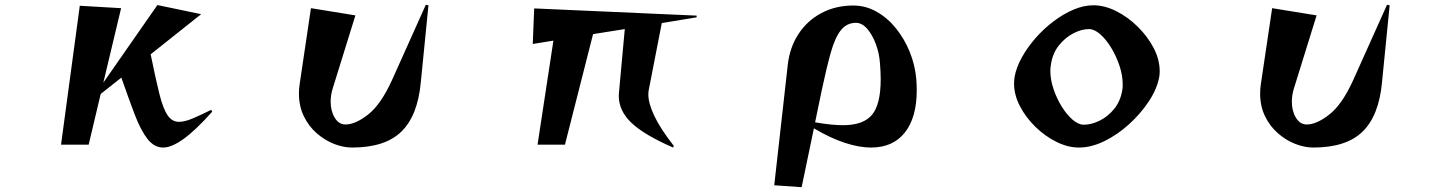

<svg xmlns="http://www.w3.org/2000/svg" viewBox="-20 -602 6040 799"><path d="M863 -137Q793 -59 743.5 -23.5Q694 12 659 12Q622 12 594 -23.5Q566 -59 541 -124.5Q516 -190 485 -279L399 -211L349 0H234L312 -578L484 -568L410 -258L635 -581L817 -543L607 -376Q628 -272 643.5 -210.5Q659 -149 677.5 -122Q696 -95 725 -95Q748 -95 780.5 -108.5Q813 -122 859 -145Z M1752 -582 1763 -580 1731 -258Q1718 -120 1650 -54Q1582 12 1445 12Q1409 12 1370.5 -3Q1332 -18 1298.5 -47Q1265 -76 1244.5 -118Q1224 -160 1224 -213Q1224 -233 1227 -252L1274 -568L1459 -538L1364 -232Q1360 -219 1358 -205.5Q1356 -192 1356 -179Q1356 -140 1373 -112Q1390 -84 1418 -84Q1459 -84 1512 -125.5Q1565 -167 1611 -268Z M2781 12Q2660 -41 2607.5 -91Q2555 -141 2555 -204Q2555 -208 2555.5 -211.5Q2556 -215 2556 -219L2580 -481L2448 -460L2331 0H2217L2283 -433L2197 -419L2203 -567L2879 -537V-530L2734 -506L2680 -229Q2679 -225 2678.5 -219.5Q2678 -214 2678 -209Q2678 -172 2703.5 -118.5Q2729 -65 2784 5Z M3202 169 3258 -330Q3266 -404 3302.5 -460Q3339 -516 3398 -547.5Q3457 -579 3531 -579Q3583 -579 3628.5 -553Q3674 -527 3709 -483.5Q3744 -440 3766 -385.5Q3788 -331 3793 -274Q3794 -262 3794.5 -250Q3795 -238 3795 -227Q3795 -113 3745.5 -50.5Q3696 12 3605 12Q3556 12 3496 -7.5Q3436 -27 3367 -68L3316 177ZM3372 -93Q3440 -81 3488 -81Q3573 -81 3609 -124.5Q3645 -168 3645 -272Q3645 -302 3642 -338Q3639 -381 3624.5 -419.5Q3610 -458 3588.5 -482.5Q3567 -507 3542 -507Q3504 -507 3479.5 -476.5Q3455 -446 3437.5 -384Q3420 -322 3400 -228Z M4804 -281Q4795 -232 4761 -180.5Q4727 -129 4678.5 -85Q4630 -41 4575.5 -14.5Q4521 12 4470 12Q4424 12 4376.5 -11.5Q4329 -35 4289 -74Q4249 -113 4224.5 -160Q4200 -207 4200 -254Q4200 -261 4200.5 -267.5Q4201 -274 4202 -281Q4209 -321 4232 -362.5Q4255 -404 4289 -443Q4323 -482 4364 -513Q4405 -544 4447.5 -562Q4490 -580 4530 -580Q4577 -580 4625.5 -555.5Q4674 -531 4715 -490.5Q4756 -450 4781 -402Q4806 -354 4806 -306Q4806 -299 4805.5 -293Q4805 -287 4804 -281ZM4651 -231Q4652 -236 4652 -241.5Q4652 -247 4652 -252Q4652 -289 4638.5 -329Q4625 -369 4604 -403.5Q4583 -438 4558.5 -459.5Q4534 -481 4512 -481Q4481 -481 4447 -463.5Q4413 -446 4386.5 -413Q4360 -380 4353 -331Q4352 -325 4351.5 -319Q4351 -313 4351 -307Q4351 -270 4364.5 -230.5Q4378 -191 4399 -157.5Q4420 -124 4444 -103.5Q4468 -83 4490 -83Q4522 -83 4556.5 -100Q4591 -117 4617.5 -150Q4644 -183 4651 -231Z M5752 -582 5763 -580 5731 -258Q5718 -120 5650 -54Q5582 12 5445 12Q5409 12 5370.5 -3Q5332 -18 5298.5 -47Q5265 -76 5244.5 -118Q5224 -160 5224 -213Q5224 -233 5227 -252L5274 -568L5459 -538L5364 -232Q5360 -219 5358 -205.5Q5356 -192 5356 -179Q5356 -140 5373 -112Q5390 -84 5418 -84Q5459 -84 5512 -125.5Q5565 -167 5611 -268Z"/></svg>

Font: Reggae One
Style: Regular
Weight: 400
Designer: Fontworks Inc.
Foundry: Fontworks Inc.
Version: Version 1.100